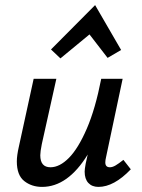

<svg xmlns="http://www.w3.org/2000/svg" viewBox="-20 -727 556 753"><path d="M217 -498 180 -533 353 -707 455 -531 402 -500 331 -592ZM493 -63Q427 6 366 6Q341 6 326.5 -9.5Q312 -25 312 -54Q312 -63 316 -85L324 -121Q246 6 145 6Q104 6 75 -17Q46 -40 46 -94Q46 -117 54 -152L112 -418H201L144 -162Q138 -132 138 -118Q138 -71 178 -71Q214 -71 250.5 -108Q287 -145 320.5 -222.5Q354 -300 377 -418H461L396 -111Q393 -99 393 -90Q393 -71 411 -71Q421 -71 433 -78Q445 -85 464 -100Z"/></svg>

Font: Ysabeau Infant Semibold
Style: Italic
Weight: 600
Italic angle: -12°
Designer: Christian Thalmann (Catharsis Fonts)
Version: Version 0.003